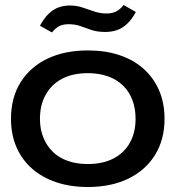

<svg xmlns="http://www.w3.org/2000/svg" viewBox="-20 -739 703 769"><path d="M332 10Q262 10 205.5 -9Q149 -28 108.5 -63.5Q68 -99 46 -149.5Q24 -200 24 -263Q24 -348 62.5 -409.5Q101 -471 170 -504Q239 -537 332 -537Q401 -537 457.5 -518.5Q514 -500 554.5 -464Q595 -428 617 -377.5Q639 -327 639 -263Q639 -180 601 -118.5Q563 -57 494 -23.5Q425 10 332 10ZM332 -82Q391 -82 434 -104Q477 -126 500 -167Q523 -208 523 -263Q523 -305 510 -339Q497 -373 472 -397Q447 -421 411.5 -433.5Q376 -446 332 -446Q272 -446 229.5 -424Q187 -402 163.5 -360.5Q140 -319 140 -263Q140 -222 153.5 -188.5Q167 -155 191.5 -131Q216 -107 251.5 -94.5Q287 -82 332 -82ZM403 -611Q369 -611 346 -619Q323 -627 302 -634.5Q281 -642 255 -642Q232 -642 217.5 -634.5Q203 -627 188 -609L140 -636Q157 -667 175.5 -684.5Q194 -702 215 -709.5Q236 -717 259 -717Q287 -717 310.5 -709Q334 -701 357.5 -693Q381 -685 407 -685Q429 -685 445 -693Q461 -701 475 -719L524 -691Q508 -661 488.5 -643Q469 -625 447.5 -618Q426 -611 403 -611Z"/></svg>

Font: Mona Sans Expanded Medium
Style: Regular
Weight: 500
Width: 7
Designer: Deni Anggara
Foundry: GitHub
Version: Version 2.000